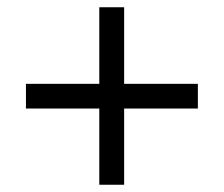

<svg xmlns="http://www.w3.org/2000/svg" viewBox="-20 -615 612 524"><path d="M318.8 -386.2H520V-318.8H318.8V-110.8H251V-318.8H50.8V-386.2H251V-595.2H318.8Z"/></svg>

Font: Zoram GWebM
Style: Regular
Weight: 400
Foundry: Ascender Corporation
Version: Version 1.000